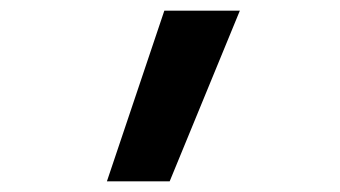

<svg xmlns="http://www.w3.org/2000/svg" viewBox="-20 -178 640 361"><path d="M181 163 289 -158H431L299 163Z"/></svg>

Font: Iosevka Curly Extended
Style: Bold
Weight: 700
Width: 7
Monospace: yes
Designer: Belleve Invis
Foundry: Belleve Invis
Version: Version 11.1.0; ttfautohint (v1.8.3)